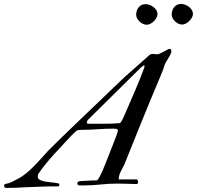

<svg xmlns="http://www.w3.org/2000/svg" viewBox="-125 -929 993 968"><path d="M313 -311.5Q313 -308.6 314.2 -306.9Q315.4 -305.2 319.8 -305.2H367.2Q395 -305.2 421.4 -305.4Q447.8 -305.7 478.5 -308.1Q482.4 -309.1 487.8 -318.1Q493.2 -327.1 499.5 -341.3Q518.1 -384.8 531.5 -415.3Q544.9 -445.8 556.2 -472.2Q567.4 -498.5 578.1 -525.1Q588.9 -551.8 602.1 -586.9Q602.5 -589.4 603 -591.3Q603.5 -593.3 603.5 -595.7Q603.5 -598.1 602.1 -599.6Q600.6 -599.6 597.9 -598.1Q595.2 -596.7 592.5 -594.5Q589.8 -592.3 587.4 -590.3Q585 -588.4 583.5 -586.9L319.8 -326.2Q317.4 -324.2 315.2 -319.8Q313 -315.4 313 -311.5ZM-105 8.3Q-105 7.3 -103.5 3.4Q-102.1 -0.5 -98.1 -1.5Q-78.6 -4.9 -66.2 -11.2Q-53.7 -17.6 -43.5 -22.9Q-19 -34.7 2.4 -51.8Q23.9 -68.8 43.5 -88.4Q63 -107.9 81.3 -128.7Q99.6 -149.4 117.7 -168.9Q141.6 -193.4 179.7 -230.2Q217.8 -267.1 267.1 -314.5Q316.4 -361.8 375.2 -418Q434.1 -474.1 499.5 -537.1Q532.2 -566.4 564.9 -595Q597.7 -623.5 629.9 -652.8Q633.8 -655.3 637.9 -656.2Q642.1 -657.2 646 -657.2Q651.4 -657.2 656.7 -656.2Q662.1 -655.3 668 -655.3Q674.3 -655.3 679.7 -658.2Q682.1 -659.7 688.5 -662.8Q694.8 -666 701.7 -669.4Q708.5 -672.9 714.4 -676Q720.2 -679.2 722.7 -680.7Q723.6 -680.7 726.1 -681.6Q728.5 -682.6 729.5 -682.6Q735.8 -682.6 737.3 -679Q738.8 -675.3 738.8 -669.9V-665Q731.9 -647.9 721.4 -632.1Q710.9 -616.2 704.1 -599.6Q701.7 -589.8 697.8 -579.3Q693.8 -568.8 685.8 -549.3Q677.7 -529.8 664.1 -497.8Q650.4 -465.8 628.9 -413.3Q607.4 -360.8 576.4 -284.7Q545.4 -208.5 502.4 -100.6Q498 -90.8 492.9 -81.8Q487.8 -72.8 483.4 -63.7Q479 -54.7 476.3 -44.9Q473.6 -35.2 473.6 -24.4H564.9Q567.9 -24.4 569.6 -18.6Q571.3 -12.7 571.3 -10.3Q571.3 -3.9 564.9 -1Q540 -1.5 515.6 -2.4Q491.2 -3.4 466.8 -3.4Q423.8 -3.4 382.1 1.2Q340.3 5.9 295.9 5.9Q294.9 5.9 291.3 5.9Q287.6 5.9 283.4 5.9Q279.3 5.9 275.4 5.6Q271.5 5.4 270 4.9Q269 4.9 266.8 1.7Q264.6 -1.5 264.6 -5.9Q264.6 -9.3 268.3 -11.7Q272 -14.2 273.9 -15.1Q277.8 -15.6 287.8 -16.4Q297.9 -17.1 309.1 -17.6Q320.3 -18.1 330.6 -18.6Q340.8 -19 345.2 -19.5H362.8Q366.2 -21 369.9 -25.9Q373.5 -30.8 377.4 -38.1Q381.3 -45.4 385.3 -54Q389.2 -62.5 393.1 -70.8Q394.5 -74.7 398.7 -84.7Q402.8 -94.7 408.4 -108.6Q414.1 -122.6 420.7 -139.4Q427.2 -156.2 434.3 -174.3Q441.4 -192.4 448.5 -210.4Q455.6 -228.5 461.9 -245.1Q463.9 -250.5 465.6 -256.6Q467.3 -262.7 469.2 -267.6V-271Q469.2 -272.5 468.3 -273.9Q467.3 -275.4 465.8 -277.8Q463.4 -279.3 459.7 -279.8Q456.1 -280.3 447.3 -280.3Q407.2 -280.3 366.2 -277.3Q325.2 -274.4 285.2 -274.4Q277.3 -274.4 270.3 -273.4Q263.2 -272.5 258.3 -267.6Q256.8 -266.1 252.7 -262.5Q248.5 -258.8 244.1 -254.4Q239.7 -250 235.6 -245.8Q231.4 -241.7 229.5 -239.7Q209 -216.8 187.7 -194.6Q166.5 -172.4 146 -149.7Q125.5 -127 106 -103Q86.4 -79.1 68.8 -53.2Q66.4 -49.3 65.9 -45.9Q65.4 -42.5 65.4 -37.1Q65.4 -28.8 73.5 -23.7Q81.5 -18.6 93.8 -15.6Q106 -12.7 119.9 -11.2Q133.8 -9.8 146 -8.3Q158.2 -6.8 166.3 -5.1Q174.3 -3.4 174.3 0Q174.3 3.9 173.3 6.8Q172.4 9.8 168 10.7H139.2Q105.5 10.7 71.5 12.5Q37.6 14.2 3.9 15.1Q-21 16.6 -44.9 17.6Q-68.8 18.6 -93.3 18.6Q-98.6 18.6 -101.8 14.6Q-105 10.7 -105 8.3ZM561.5 -855Q561.5 -865.2 564.7 -875Q567.9 -884.8 574 -892.1Q580.1 -899.4 588.9 -903.8Q597.7 -908.2 608.9 -908.2Q618.2 -908.2 628.7 -904.5Q639.2 -900.9 648.2 -894Q657.2 -887.2 663.1 -877.9Q668.9 -868.7 668.9 -857.4Q668.9 -848.6 663.8 -839.4Q658.7 -830.1 650.9 -822.3Q643.1 -814.5 633.5 -809.3Q624 -804.2 614.7 -804.2Q606 -804.2 596.7 -808.3Q587.4 -812.5 579.6 -819.6Q571.8 -826.7 566.7 -835.9Q561.5 -845.2 561.5 -855ZM740.7 -856Q740.7 -866.2 743.9 -876Q747.1 -885.7 753.2 -893.1Q759.3 -900.4 767.8 -904.8Q776.4 -909.2 787.6 -909.2Q796.9 -909.2 807.4 -905.5Q817.9 -901.9 826.9 -895.3Q835.9 -888.7 841.8 -879.2Q847.7 -869.6 847.7 -858.4Q847.7 -849.6 842.5 -840.3Q837.4 -831.1 829.3 -823.2Q821.3 -815.4 811.8 -810.3Q802.2 -805.2 793 -805.2Q784.2 -805.2 775.1 -809.3Q766.1 -813.5 758.3 -820.6Q750.5 -827.6 745.6 -836.9Q740.7 -846.2 740.7 -856Z"/></svg>

Font: IM FELL French Canon
Style: Italic
Weight: 400
Italic angle: -17°
Designer: Igino Marini
Foundry: Igino Marini
Version: 3.00